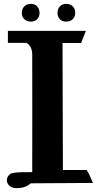

<svg xmlns="http://www.w3.org/2000/svg" viewBox="-20 -954 515 995"><path d="M370 -887C370 -915 351 -934 323 -934C296 -934 278 -915 278 -887C278 -860 296 -842 323 -842C351 -842 370 -860 370 -887ZM185 -887C185 -915 167 -934 140 -934C112 -934 93 -915 93 -887C93 -860 112 -842 140 -842C167 -842 185 -860 185 -887ZM21 -794V-732H116C140 -720 147 -695 147 -670C147 -467 148 -264 147 -62C109 -61 67 -64 37 -55C-3 -30 17 21 63 21C94 21 116 16 140 -4L462 -6C451 -28 443 -54 429 -73C392 -72 342 -74 306 -73L304 -731H400L425 -794Z"/></svg>

Font: Philokalia
Style: Regular
Weight: 400
Version: Version 001.010